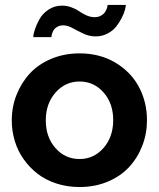

<svg xmlns="http://www.w3.org/2000/svg" viewBox="-20 -750 646 780"><path d="M236.8 -647Q224.1 -647 214.6 -642.1Q205.1 -637.2 200.4 -631.1Q195.8 -625 192.9 -617.2Q189.9 -609.4 189.5 -605.2Q189 -601.1 189 -599.1H115.2Q115.2 -610.8 121.6 -630.1Q127.9 -649.4 140.4 -672.1Q152.8 -694.8 177 -710.9Q201.2 -727.1 231.9 -727.1Q252.4 -727.1 271.5 -719.7Q290.5 -712.4 302.7 -703.6Q314.9 -694.8 331.5 -687.5Q348.1 -680.2 363.8 -680.2Q377.4 -680.2 387.7 -685.1Q397.9 -689.9 403.3 -696.5Q408.7 -703.1 412.1 -710.9Q415.5 -718.8 416.3 -723.1Q417 -727.5 417 -730H491.2Q491.2 -723.1 487.5 -709.5Q483.9 -695.8 474.4 -677Q464.8 -658.2 451.7 -641.6Q438.5 -625 416.5 -613.5Q394.5 -602.1 368.2 -602.1Q342.8 -602.1 319.1 -613.3Q295.4 -624.5 275.1 -635.7Q254.9 -647 236.8 -647ZM27.8 -261.2Q27.8 -315.9 47.4 -365.2Q66.9 -414.6 101.6 -451.9Q136.2 -489.3 188.7 -511.2Q241.2 -533.2 303.2 -533.2Q385.7 -533.2 449 -495.4Q512.2 -457.5 544.7 -396.2Q577.1 -335 577.1 -261.2Q577.1 -207 558.1 -158Q539.1 -108.9 504.6 -71.5Q470.2 -34.2 418 -12.2Q365.7 9.8 303.2 9.8Q252.9 9.8 209 -4.6Q165 -19 132.3 -44.4Q99.6 -69.8 75.7 -103.8Q51.8 -137.7 39.8 -178Q27.8 -218.3 27.8 -261.2ZM303.2 -104Q361.3 -104 400.6 -148.9Q439.9 -193.8 439.9 -262.2Q439.9 -330.1 400.6 -374.5Q361.3 -418.9 303.2 -418.9Q245.1 -418.9 205.6 -374Q166 -329.1 166 -261.2Q166 -192.9 205.3 -148.4Q244.6 -104 303.2 -104Z"/></svg>

Font: Rawline
Style: Bold
Weight: 700
Designer: Matt McInerney, Pablo Impallari, Rodrigo Fuenzalida
Foundry: Matt McInerney, Pablo Impallari, Rodrigo Fuenzalida
Version: Version 4.020;PS 004.020;hotconv 1.0.88;makeotf.lib2.5.64775